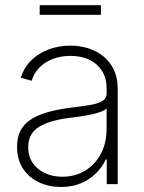

<svg xmlns="http://www.w3.org/2000/svg" viewBox="-20 -727 569 758"><path d="M221.2 11.2Q173.8 11.2 134.3 -7.1Q94.7 -25.4 71 -61Q47.4 -96.7 47.4 -147.9Q47.4 -182.6 59.6 -208.3Q71.8 -233.9 97.4 -252.2Q123 -270.5 162.6 -282.5Q202.1 -294.4 255.9 -301.3Q298.8 -306.6 331.5 -311.8Q364.3 -316.9 382.6 -327.4Q400.9 -337.9 400.9 -358.4V-378.4Q400.9 -417.5 383.3 -446Q365.7 -474.6 333.7 -490.5Q301.8 -506.3 258.3 -506.3Q218.8 -506.3 187 -493.7Q155.3 -481 134.3 -459Q113.3 -437 105 -408.2L62 -419.9Q74.7 -460.9 103.5 -489Q132.3 -517.1 172.4 -532Q212.4 -546.9 257.8 -546.9Q295.4 -546.9 329.1 -536.1Q362.8 -525.4 388.9 -503.9Q415 -482.4 429.9 -450.7Q444.8 -418.9 444.8 -376V0H401.4V-97.7H397.9Q383.8 -67.4 358.9 -42.7Q334 -18.1 299.3 -3.4Q264.6 11.2 221.2 11.2ZM226.1 -29.3Q276.9 -29.3 316.4 -53.5Q356 -77.6 378.4 -120.4Q400.9 -163.1 400.9 -218.3V-298.3Q392.1 -291 377.2 -285.4Q362.3 -279.8 343.3 -275.6Q324.2 -271.5 302.7 -268.3Q281.2 -265.1 259.3 -262.2Q200.7 -255.4 163.3 -240.7Q126 -226.1 108.6 -203.1Q91.3 -180.2 91.3 -146.5Q91.3 -109.9 109.1 -83.7Q127 -57.6 157.5 -43.5Q188 -29.3 226.1 -29.3ZM378.4 -706.5V-668.5H136.7V-706.5Z"/></svg>

Font: Inter 18pt ExtraLight
Style: Regular
Weight: 250
Designer: Rasmus Andersson
Foundry: rsms
Version: Version 4.001;git-66647c0bb